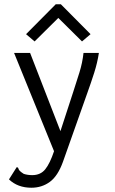

<svg xmlns="http://www.w3.org/2000/svg" viewBox="-20 -705 540 899"><path d="M127 174Q63 174 22 135L53 86L59 77L65 81Q67 89 72 94.5Q77 100 91 109Q109 115 131 115Q170 115 192 87.5Q214 60 233 3L46 -457H121L263 -91L323 -275Q338 -321 352 -366Q366 -411 371 -457H443Q436 -411 421 -364Q406 -317 389 -270L275 52Q251 119 213.5 146.5Q176 174 127 174ZM142 -511 102 -545 241 -685H265L404 -545L364 -511L253 -621Z"/></svg>

Font: Inconsolata Nerd Font Mono
Style: Regular
Weight: 400
Monospace: yes
Designer: Raph Levien, Cyreal, Brenton Simpson
Foundry: Raph Levien, Cyreal, Google
Version: Version 3.000; ttfautohint (v1.8.3);Nerd Fonts 3.0.2